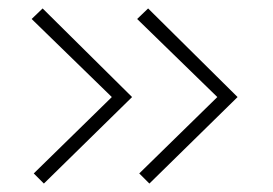

<svg xmlns="http://www.w3.org/2000/svg" viewBox="-20 -504 646 455"><path d="M84 -69 60 -93 245 -274 55 -459 81 -484 293 -274ZM334 -69 310 -93 495 -274 305 -459 331 -484 543 -274Z"/></svg>

Font: Exo Thin ExtraLight
Style: Regular
Weight: 250
Version: Version 2.000